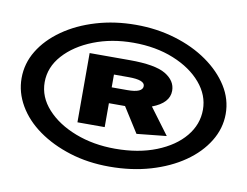

<svg xmlns="http://www.w3.org/2000/svg" viewBox="-62 -612 874 680"><g transform="rotate(10 375.0 -272.5)"><path d="M369 -17Q292 -17 226.5 -37.5Q161 -58 112 -93Q63 -128 36 -174.5Q9 -221 9 -272Q9 -325 37 -371Q65 -417 115.5 -452.5Q166 -488 233 -508Q300 -528 376 -528Q451 -528 517.5 -508Q584 -488 634.5 -452.5Q685 -417 714 -371Q743 -325 743 -272Q743 -220 714.5 -173.5Q686 -127 635.5 -92Q585 -57 517 -37Q449 -17 369 -17ZM378 -83Q462 -83 526 -108.5Q590 -134 625.5 -177Q661 -220 661 -273Q661 -325 624 -368.5Q587 -412 523 -438Q459 -464 378 -464Q300 -464 235 -438.5Q170 -413 131 -369.5Q92 -326 92 -272Q92 -219 131 -176Q170 -133 235 -108Q300 -83 378 -83ZM444 -148 387 -238H329V-152H231V-401H375Q467 -401 504.5 -378.5Q542 -356 542 -320Q542 -276 481 -253L551 -159ZM329 -295H385Q440 -295 440 -319Q440 -341 382 -341H329Z"/></g></svg>

Font: Inconsolata ExtraExpanded ExtraBold
Style: Regular
Weight: 800
Width: 8
Monospace: yes
Designer: Raph Levien, Cyreal, Brenton Simpson
Foundry: Raph Levien, Cyreal, Google
Version: Version 3.001; ttfautohint (v1.8.2.53-6de2)